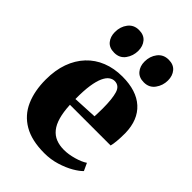

<svg xmlns="http://www.w3.org/2000/svg" viewBox="-228 -859 966 966"><g transform="rotate(45 255.0 -376.0)"><path d="M274.5 11.5Q184 11.5 127.2 -21.8Q70.5 -55 44 -115.2Q17.5 -175.5 17.5 -256Q17.5 -322.5 36.2 -374.8Q55 -427 89.8 -464Q124.5 -501 172.8 -520.2Q221 -539.5 280 -539.5Q380.5 -539.5 435 -490Q489.5 -440.5 491.5 -348.5Q491.5 -314.5 489.2 -290.2Q487 -266 483 -252H193.5Q196 -202.5 205.8 -168Q215.5 -133.5 233 -111.8Q250.5 -90 275.5 -80Q300.5 -70 333 -70Q364.5 -70 401.5 -80.5Q438.5 -91 460.5 -106L479 -66Q465 -50.5 433.8 -32.2Q402.5 -14 361 -1.2Q319.5 11.5 274.5 11.5ZM192.5 -292 322 -298.5Q322.5 -313.5 323 -326.8Q323.5 -340 323.5 -355Q323.5 -423.5 312.5 -459.8Q301.5 -496 268 -496Q253 -496 239.2 -486Q225.5 -476 214.8 -452.8Q204 -429.5 198 -390.2Q192 -351 192.5 -292ZM165.5 -594.5Q130.5 -594.5 112.5 -616.2Q94.5 -638 94.5 -671Q94.5 -709 115.5 -736.5Q136.5 -764 173 -764H174Q208.5 -764 226.8 -742.2Q245 -720.5 245 -687.5Q245 -651.5 224.5 -623Q204 -594.5 166 -594.5ZM376 -594.5Q342 -594.5 323.5 -616.2Q305 -638 305 -671Q305 -709 326.2 -736.5Q347.5 -764 384.5 -764H385Q419.5 -764 437.8 -742.2Q456 -720.5 456 -687.5Q456 -651.5 435.2 -623Q414.5 -594.5 377 -594.5Z"/></g></svg>

Font: Merriweather 96pt Black
Style: Regular
Weight: 900
Version: Version 2.100